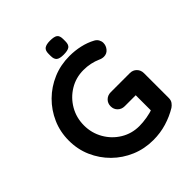

<svg xmlns="http://www.w3.org/2000/svg" viewBox="-234 -1006 1163 1163"><g transform="rotate(-45 348.0 -424.5)"><path d="M405 10Q329 10 263 -18Q197 -46 147 -95.5Q97 -145 68.5 -210Q40 -275 40 -350Q40 -425 68.5 -490Q97 -555 147 -604.5Q197 -654 263 -682Q329 -710 405 -710Q452 -710 496 -700Q540 -690 577 -670Q592 -662 599.5 -648.5Q607 -635 607 -621Q607 -597 591 -578Q575 -559 550 -559Q542 -559 533.5 -561Q525 -563 517 -567Q492 -578 464 -584Q436 -590 405 -590Q340 -590 286.5 -557.5Q233 -525 201.5 -470.5Q170 -416 170 -350Q170 -285 201.5 -230Q233 -175 286.5 -142.5Q340 -110 405 -110Q435 -110 471 -116Q507 -122 530 -132L521 -102V-273L538 -258H427Q401 -258 383.5 -275Q366 -292 366 -318Q366 -344 383.5 -361Q401 -378 427 -378H591Q617 -378 634 -360.5Q651 -343 651 -317V-105Q651 -85 641.5 -72Q632 -59 620 -51Q574 -23 519.5 -6.5Q465 10 405 10ZM386 -740Q353 -740 339 -751Q325 -762 325 -790V-809Q325 -838 340.5 -848.5Q356 -859 387 -859Q423 -859 437 -848.5Q451 -838 451 -809V-790Q451 -761 436 -750.5Q421 -740 386 -740Z"/></g></svg>

Font: Quicksand Variable Light
Style: Regular
Weight: 300
Designer: Andrew Paglinawan
Foundry: Andrew Paglinawan
Version: Version 3.004